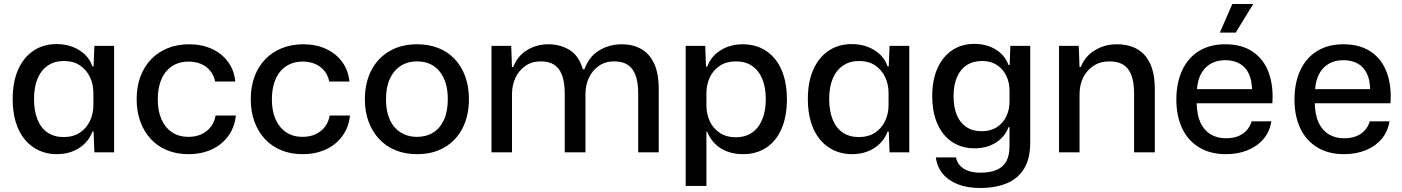

<svg xmlns="http://www.w3.org/2000/svg" viewBox="-20 -757 6966 954"><path d="M261 9Q213 9 172.5 -10Q132 -29 103 -64Q74 -99 58.5 -149.5Q43 -200 43 -265Q43 -351 70.5 -412Q98 -473 147 -505.5Q196 -538 261 -538Q305 -538 341 -524Q377 -510 402.5 -485.5Q428 -461 439 -427H445L449 -529H547V0H449L445 -103H439Q421 -53 374 -22Q327 9 261 9ZM296 -76Q344 -76 377 -98Q410 -120 427 -156Q444 -192 444 -235V-295Q444 -339 426.5 -375Q409 -411 376.5 -432.5Q344 -454 298 -454Q251 -454 217.5 -431Q184 -408 166.5 -366Q149 -324 149 -265Q149 -207 166 -164Q183 -121 216 -98.5Q249 -76 296 -76Z M916 9Q858 9 810.5 -10.5Q763 -30 729.5 -66Q696 -102 677.5 -152Q659 -202 659 -264Q659 -326 677.5 -376Q696 -426 730.5 -462Q765 -498 813 -517.5Q861 -537 920 -537Q983 -537 1033 -514Q1083 -491 1113.5 -449Q1144 -407 1149 -352H1049Q1042 -385 1023 -407Q1004 -429 977 -440Q950 -451 917 -451Q880 -451 851.5 -437.5Q823 -424 803.5 -399.5Q784 -375 774 -340.5Q764 -306 764 -263Q764 -204 783 -162.5Q802 -121 836 -99Q870 -77 916 -77Q954 -77 982 -90.5Q1010 -104 1028 -127.5Q1046 -151 1051 -183H1152Q1146 -125 1114.5 -81.5Q1083 -38 1032 -14.5Q981 9 916 9Z M1483 9Q1425 9 1377.5 -10.5Q1330 -30 1296.5 -66Q1263 -102 1244.5 -152Q1226 -202 1226 -264Q1226 -326 1244.5 -376Q1263 -426 1297.5 -462Q1332 -498 1380 -517.5Q1428 -537 1487 -537Q1550 -537 1600 -514Q1650 -491 1680.5 -449Q1711 -407 1716 -352H1616Q1609 -385 1590 -407Q1571 -429 1544 -440Q1517 -451 1484 -451Q1447 -451 1418.5 -437.5Q1390 -424 1370.5 -399.5Q1351 -375 1341 -340.5Q1331 -306 1331 -263Q1331 -204 1350 -162.5Q1369 -121 1403 -99Q1437 -77 1483 -77Q1521 -77 1549 -90.5Q1577 -104 1595 -127.5Q1613 -151 1618 -183H1719Q1713 -125 1681.5 -81.5Q1650 -38 1599 -14.5Q1548 9 1483 9Z M2052 9Q1994 9 1946.5 -10Q1899 -29 1865 -65Q1831 -101 1812 -151Q1793 -201 1793 -263Q1793 -345 1824.5 -406.5Q1856 -468 1914.5 -502.5Q1973 -537 2052 -537Q2110 -537 2157.5 -518.5Q2205 -500 2239 -464Q2273 -428 2291.5 -377.5Q2310 -327 2310 -264Q2310 -183 2279 -121.5Q2248 -60 2190 -25.5Q2132 9 2052 9ZM2052 -77Q2098 -77 2132.5 -98.5Q2167 -120 2186 -162Q2205 -204 2205 -264Q2205 -309 2194.5 -343.5Q2184 -378 2164 -402.5Q2144 -427 2116 -439.5Q2088 -452 2052 -452Q2006 -452 1971.5 -430Q1937 -408 1917.5 -366.5Q1898 -325 1898 -263Q1898 -219 1908.5 -184.5Q1919 -150 1939.5 -126Q1960 -102 1988.5 -89.5Q2017 -77 2052 -77Z M2422 0V-529H2520L2524 -424H2530Q2552 -480 2599.5 -508.5Q2647 -537 2705 -537Q2763 -537 2809.5 -509Q2856 -481 2876 -413H2884Q2906 -475 2956.5 -506Q3007 -537 3070 -537Q3122 -537 3163.5 -515Q3205 -493 3229 -444Q3253 -395 3253 -314V0H3151V-293Q3151 -347 3138 -382.5Q3125 -418 3099 -435Q3073 -452 3031 -452Q2988 -452 2956 -430Q2924 -408 2906.5 -371.5Q2889 -335 2889 -289V0H2786V-293Q2786 -347 2773 -382.5Q2760 -418 2734 -435Q2708 -452 2667 -452Q2623 -452 2591 -430Q2559 -408 2541.5 -371.5Q2524 -335 2524 -289V0Z M3387 167V-529H3484L3488 -426H3494Q3512 -476 3559.5 -506.5Q3607 -537 3672 -537Q3721 -537 3761 -518.5Q3801 -500 3830 -465Q3859 -430 3874.5 -379Q3890 -328 3890 -264Q3890 -178 3863 -116.5Q3836 -55 3787 -23Q3738 9 3672 9Q3629 9 3593 -4.5Q3557 -18 3532 -43.5Q3507 -69 3494 -102H3490V167ZM3635 -75Q3683 -75 3716 -97.5Q3749 -120 3767 -162.5Q3785 -205 3785 -264Q3785 -323 3767.5 -365Q3750 -407 3717 -429.5Q3684 -452 3637 -452Q3590 -452 3557 -430.5Q3524 -409 3507 -373Q3490 -337 3490 -294V-234Q3490 -190 3507 -154Q3524 -118 3557 -96.5Q3590 -75 3635 -75Z M4212 9Q4164 9 4123.5 -10Q4083 -29 4054 -64Q4025 -99 4009.5 -149.5Q3994 -200 3994 -265Q3994 -351 4021.5 -412Q4049 -473 4098 -505.5Q4147 -538 4212 -538Q4256 -538 4292 -524Q4328 -510 4353.5 -485.5Q4379 -461 4390 -427H4396L4400 -529H4498V0H4400L4396 -103H4390Q4372 -53 4325 -22Q4278 9 4212 9ZM4247 -76Q4295 -76 4328 -98Q4361 -120 4378 -156Q4395 -192 4395 -235V-295Q4395 -339 4377.5 -375Q4360 -411 4327.5 -432.5Q4295 -454 4249 -454Q4202 -454 4168.5 -431Q4135 -408 4117.5 -366Q4100 -324 4100 -265Q4100 -207 4117 -164Q4134 -121 4167 -98.5Q4200 -76 4247 -76Z M4849 177Q4786 177 4739 158.5Q4692 140 4664 106Q4636 72 4630 25H4730Q4734 48 4750 65.5Q4766 83 4791.5 92Q4817 101 4851 101Q4901 101 4933.5 86.5Q4966 72 4981 43Q4996 14 4996 -31V-125H4991Q4974 -78 4929 -49Q4884 -20 4821 -20Q4775 -20 4736.5 -37.5Q4698 -55 4670 -88.5Q4642 -122 4627 -170Q4612 -218 4612 -279Q4612 -360 4638.5 -418.5Q4665 -477 4712 -508Q4759 -539 4821 -539Q4882 -539 4927.5 -511Q4973 -483 4991 -434H4997L5000 -529H5099V-49Q5099 31 5068.5 81Q5038 131 4982 154Q4926 177 4849 177ZM4857 -105Q4902 -105 4933 -125Q4964 -145 4980 -178.5Q4996 -212 4996 -252V-308Q4996 -348 4979.5 -381.5Q4963 -415 4932.5 -434.5Q4902 -454 4860 -454Q4815 -454 4783 -433Q4751 -412 4734.5 -372.5Q4718 -333 4718 -279Q4718 -225 4734 -186Q4750 -147 4781.5 -126Q4813 -105 4857 -105Z M5242 0V-529H5340L5344 -424H5350Q5373 -480 5422 -508.5Q5471 -537 5529 -537Q5570 -537 5604.5 -525Q5639 -513 5664.5 -486.5Q5690 -460 5704 -417.5Q5718 -375 5718 -314V0H5615V-293Q5615 -347 5602 -382.5Q5589 -418 5562 -435Q5535 -452 5492 -452Q5447 -452 5413.5 -430Q5380 -408 5362 -371.5Q5344 -335 5344 -289V0Z M6071 9Q5994 9 5938.5 -24.5Q5883 -58 5854 -119Q5825 -180 5825 -262Q5825 -346 5854 -408Q5883 -470 5937.5 -503.5Q5992 -537 6068 -537Q6151 -537 6205.5 -499.5Q6260 -462 6284 -396Q6308 -330 6302 -244H5926Q5927 -186 5945 -147.5Q5963 -109 5995.5 -89.5Q6028 -70 6071 -70Q6123 -70 6155.5 -93Q6188 -116 6199 -154H6297Q6289 -103 6258 -66.5Q6227 -30 6179 -10.5Q6131 9 6071 9ZM5927 -301 5917 -314H6211L6201 -300Q6202 -355 6185.5 -390Q6169 -425 6138.5 -441.5Q6108 -458 6068 -458Q6026 -458 5995 -440Q5964 -422 5946 -387Q5928 -352 5927 -301ZM6041 -595 6103 -737H6207L6120 -595Z M6658 9Q6581 9 6525.5 -24.5Q6470 -58 6441 -119Q6412 -180 6412 -262Q6412 -346 6441 -408Q6470 -470 6524.5 -503.5Q6579 -537 6655 -537Q6738 -537 6792.5 -499.5Q6847 -462 6871 -396Q6895 -330 6889 -244H6513Q6514 -186 6532 -147.5Q6550 -109 6582.5 -89.5Q6615 -70 6658 -70Q6710 -70 6742.5 -93Q6775 -116 6786 -154H6884Q6876 -103 6845 -66.5Q6814 -30 6766 -10.5Q6718 9 6658 9ZM6514 -301 6504 -314H6798L6788 -300Q6789 -355 6772.5 -390Q6756 -425 6725.5 -441.5Q6695 -458 6655 -458Q6613 -458 6582 -440Q6551 -422 6533 -387Q6515 -352 6514 -301Z"/></svg>

Font: Mona Sans ExtraLight Medium
Style: Regular
Weight: 500
Version: Version 2.000